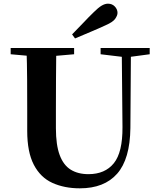

<svg xmlns="http://www.w3.org/2000/svg" viewBox="-20 -1005 863 1044"><path d="M372 -818Q403 -849 432.5 -880.5Q462 -912 490 -939Q515 -964 533 -974.5Q551 -985 567 -985Q590 -985 604.5 -969.5Q619 -954 619 -935Q619 -921 606.5 -903Q594 -885 555 -868Q514 -849 472 -831.5Q430 -814 388 -796ZM414 19Q330 19 265 -10.5Q200 -40 164 -109Q128 -178 128 -293V-403Q128 -488 127.5 -573.5Q127 -659 124 -744H286Q285 -659 284.5 -574Q284 -489 284 -403V-308Q284 -217 304.5 -162Q325 -107 364.5 -82.5Q404 -58 461 -58Q551 -58 599 -117.5Q647 -177 646 -314L642 -744H692L689 -309Q687 -140 617 -60.5Q547 19 414 19ZM38 -710V-744H383V-710L223 -696H195ZM527 -710V-744H794V-710L682 -695H652Z"/></svg>

Font: Noto Serif JP ExtraBold
Style: Regular
Weight: 800
Designer: Ryoko NISHIZUKA 西塚涼子 (kana & ideographs); Frank Grießhammer (Latin, Greek & Cyrillic); Wenlong ZHANG 张文龙 (bopomofo); San
Foundry: Adobe
Version: Version 2.003-H1;hotconv 1.1.1;makeotfexe 2.6.0